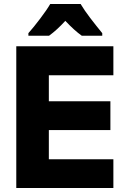

<svg xmlns="http://www.w3.org/2000/svg" viewBox="-20 -947 640 967"><path d="M62 0V-714H551V-568H226V-437H536V-292H226V-145H551V0ZM123 -767H227Q267 -796 309 -842Q355 -793 392 -767H495V-780Q463 -819 434 -857Q405 -895 386 -927H233Q217 -899 183 -854Q149 -809 123 -780Z"/></svg>

Font: Noto Sans Mono Extra
Style: Regular
Weight: 800
Designer: Monotype Design Team
Foundry: Monotype Imaging Inc.
Version: Version 1.900